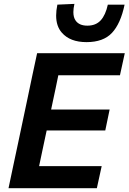

<svg xmlns="http://www.w3.org/2000/svg" viewBox="-20 -994 679 1014"><path d="M25 0Q37 -57.5 48.5 -111.5Q60 -166 74.5 -233.5L125 -472.5Q139.5 -542 151.2 -597.5Q163 -653 176 -713H639L613.5 -596.5H288Q281 -563 274 -528.5Q266.5 -493.5 258 -453.5L250 -415.5H559L536 -305H226.5L216 -256Q207.5 -217 200.5 -183Q193.5 -149 186.5 -116.5H517L491.5 0ZM437 -771.5Q350 -771.5 306.5 -821.5Q276.5 -855.5 276.5 -912Q276.5 -938 283 -969.5L373 -973.5Q367.5 -949 367.5 -930Q367.5 -902.5 379 -886Q397.5 -858.5 441.5 -858.5Q486 -858.5 511.8 -886.5Q537.5 -914.5 549.5 -969.5H638Q617 -869 571.2 -820.2Q525.5 -771.5 437 -771.5Z"/></svg>

Font: Heraclito SemiBold
Style: Italic
Weight: 600
Italic angle: -12°
Designer: Kostas Bartsokas (font) & Cristiano Sobral (main changes)
Foundry: Kostas Bartsokas (font) & Cristiano Sobral (main changes)
Version: Version 1.00;July 8, 2020;FontCreator 13.0.0.2655 64-bit